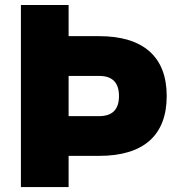

<svg xmlns="http://www.w3.org/2000/svg" viewBox="-20 -756 734 776"><path d="M257.3 -126H380.4C558.6 -126 653.8 -207.5 653.8 -368.2C653.8 -526.9 558.6 -609.9 380.4 -609.9H257.3V-735.8H64.5V0H257.3ZM380.4 -449.2C436.5 -449.2 460.9 -419.9 460.9 -367.7C460.9 -313.5 434.1 -286.6 380.4 -286.6H257.3V-449.2Z"/></svg>

Font: Estedad Black
Style: Regular
Weight: 900
Designer: Amin Abedi
Version: Version 7.3